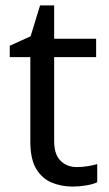

<svg xmlns="http://www.w3.org/2000/svg" viewBox="-20 -679 401 709"><path d="M264 -62Q284 -62 305 -65.5Q326 -69 339 -73V-6Q325 1 299 5.5Q273 10 249 10Q207 10 171.5 -4.5Q136 -19 114 -55Q92 -91 92 -156V-468H16V-510L93 -545L128 -659H180V-536H335V-468H180V-158Q180 -109 203.5 -85.5Q227 -62 264 -62Z"/></svg>

Font: Go Noto Current
Style: Regular
Weight: 400
Designer: Monotype Design Team
Foundry: Monotype Imaging Inc.
Version: Version 2.007; ttfautohint (v1.8) -l 8 -r 50 -G 200 -x 14 -D